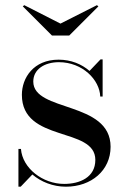

<svg xmlns="http://www.w3.org/2000/svg" viewBox="-20 -694 482 724"><path d="M208 -605 71.5 -674.5 66 -670 176 -560H241L351 -670L345.5 -674.5ZM58 10 102 -36C135 -8 180 10 228.5 10C324.5 10 397 -51.5 397 -140.5C397 -314 105.5 -270.5 105.5 -386.5C105.5 -433 148.5 -459.5 202 -459.5C291.5 -459.5 356 -392.5 358 -330H367V-470H359L317.5 -426.5C288.5 -452 248 -469 201 -469C106.5 -469 62.5 -400.5 62.5 -336.5C62.5 -155 339.5 -217.5 339.5 -91C339.5 -25 280.5 -0.5 222 -0.5C140.5 -0.5 64.5 -60 59 -132.5H49.5V10Z"/></svg>

Font: Bodoni* 24
Style: Regular
Weight: 400
Version: Version 2.3